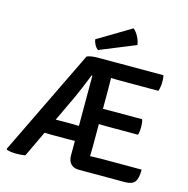

<svg xmlns="http://www.w3.org/2000/svg" viewBox="-128 -1033 1134 1160"><g transform="rotate(15 439.0 -452.5)"><path d="M334.5 -672Q348 -678.5 368.5 -680.8Q389 -683 405 -683H484.5L399 -569.5H393.5Q379.5 -533 362 -491.2Q344.5 -449.5 329 -415.5L132 0.5Q119 3 104 4Q89 5 75.5 5Q59.5 5 44 3Q28.5 1 17 -2.5L13 -8.5ZM259 -160.5Q251.5 -160.5 239.5 -160.8Q227.5 -161 215.8 -161.2Q204 -161.5 197 -161.5H150.5L194.5 -255H237Q247.5 -255 263.5 -255.5Q279.5 -256 291 -256H348Q356 -256 368 -255.8Q380 -255.5 391.5 -255.2Q403 -255 410 -255H452V-161.5H409.5Q403 -161.5 391.2 -161.2Q379.5 -161 367.8 -160.8Q356 -160.5 348.5 -160.5ZM398.5 -676.5 405 -683H511V-587Q511 -566 511.5 -552Q512 -538 512 -517.5V-151.5Q512 -137 511.5 -124.2Q511 -111.5 511 -96V1H465Q434 1 416.2 -17.8Q398.5 -36.5 398.5 -70ZM757 -393Q761 -382 762.2 -368.2Q763.5 -354.5 763.5 -345Q763.5 -334.5 762.2 -321.2Q761 -308 757 -296H575Q563.5 -296 545.2 -296.2Q527 -296.5 507.5 -297Q488 -297.5 472.5 -297.5V-391.5Q488 -392 507.5 -392.2Q527 -392.5 545.2 -392.8Q563.5 -393 575 -393ZM812.5 -683Q815.5 -670 816 -658.2Q816.5 -646.5 816.5 -636.5Q816.5 -626.5 814.2 -612Q812 -597.5 807.5 -584H575Q563.5 -584 545.2 -584.2Q527 -584.5 507.5 -584.8Q488 -585 472.5 -585.5V-683ZM833 -98Q833 -41 815.5 -20Q798 1 756 1H472.5V-93.5Q498.5 -95 522.8 -96.5Q547 -98 578.5 -98ZM565 -910Q575.5 -902.5 586 -887.5Q596.5 -872.5 604 -854.5Q611.5 -836.5 613.5 -818.5L391.5 -728Q378.5 -736 369.2 -753.5Q360 -771 358 -786Z"/></g></svg>

Font: Signika Light Medium
Style: Regular
Weight: 500
Version: Version 2.003;gftools[0.9.32]